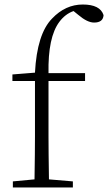

<svg xmlns="http://www.w3.org/2000/svg" viewBox="-20 -831 479 851"><path d="M135 -509Q144 -681 211 -749Q270 -811 347 -811Q424 -811 439 -764Q437 -731 397 -731Q367 -731 327 -765L306 -782Q269 -769 243 -734Q192 -666 195 -507H357V-472H195V-226Q195 -162 197 -36L303 -27V0H37V-27L133 -36Q135 -162 135 -226V-472H35V-501Z"/></svg>

Font: Source Han Serif SC ExtraLight
Style: Regular
Weight: 250
Designer: Ryoko NISHIZUKA  (kana & ideographs); Frank Grießhammer (Latin, Greek & Cyrillic); Wenlong ZHANG  (bopomofo); Sandoll Co
Foundry: Adobe Systems Incorporated
Version: Version 1.001 October 20, 2017